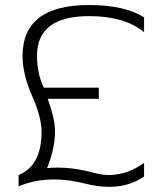

<svg xmlns="http://www.w3.org/2000/svg" viewBox="-20 -723 644 760"><path d="M53.7 -30.3Q144.5 -66.9 144.5 -201.7Q144.5 -258.8 106.9 -343.8Q69.3 -428.7 69.3 -501.5Q69.3 -703.1 332 -703.1Q473.6 -703.1 550.3 -654.3V-595.7Q473.1 -659.2 333.5 -659.2Q126.5 -659.2 126.5 -502.4Q126.5 -432.1 153.3 -376H371.1V-332H168.9Q197.8 -252 197.8 -203.1Q197.8 -136.2 166.5 -57.6Q186.5 -59.6 208 -59.6Q274.9 -59.6 353 -38.6Q382.8 -30.3 412.1 -30.3Q482.9 -30.3 550.3 -78.1V-24.4Q491.7 16.6 411.6 16.6Q365.7 16.6 313.5 2.9Q250.5 -12.7 193.4 -12.7Q118.7 -12.7 53.7 14.6Z"/></svg>

Font: Voltera Light
Style: Light
Weight: 300
Designer: Bernd Montag
Version: Version 1.301